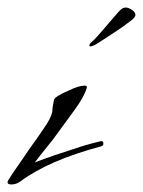

<svg xmlns="http://www.w3.org/2000/svg" viewBox="-31 -488 379 509"><path d="M-1 1Q-11 1 -11 -5Q-11 -8 -8 -12Q0 -25 10.5 -40Q21 -55 32 -71Q43 -88 56.5 -106.5Q70 -125 84 -146Q102 -171 107 -189Q108 -193 108 -197.5Q108 -202 109 -206L112 -223Q114 -232 151 -248Q178 -261 193 -261Q201 -261 199 -255Q192 -231 167 -197L118 -130Q109 -117 94.5 -99.5Q80 -82 61 -57Q63 -58 69.5 -60.5Q76 -63 87 -67Q98 -71 114 -76.5Q130 -82 152 -89Q166 -94 187 -100.5Q208 -107 237 -114Q243 -114 243 -108V-106Q243 -102 237 -100Q98 -63 23 -7Q12 1 -1 1ZM209 -365Q206 -365 206 -367Q206 -371 210.5 -375.5Q215 -380 217 -381Q225 -389 237 -403Q249 -417 261.5 -431.5Q274 -446 281 -454Q286 -460 291 -464Q296 -468 303 -468Q309 -468 318.5 -462Q328 -456 328 -448Q328 -442 314.5 -432Q301 -422 293 -416Q281 -408 263 -396Q245 -384 230 -374.5Q215 -365 209 -365Z"/></svg>

Font: Whisper
Style: Regular
Weight: 400
Designer: Robert E. Leuschke
Foundry: Robert E. Leuschke
Version: Version 1.010; ttfautohint (v1.8.4.7-5d5b)